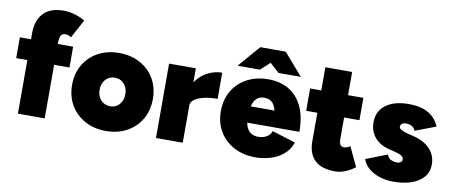

<svg xmlns="http://www.w3.org/2000/svg" viewBox="-65 -991 3007 1271"><g transform="rotate(10 1438.5 -356.0)"><path d="M95 0V-543Q95 -626 140 -675Q185 -724 278 -724Q316 -724 355.5 -711.5Q395 -699 420 -683L353 -558Q344 -566 333.5 -569Q323 -572 313 -572Q293 -572 284 -557.5Q275 -543 275 -507V0ZM20 -360V-500H378V-360Z M688 12Q608 12 546.5 -21.5Q485 -55 450 -114Q415 -173 415 -250Q415 -327 449.5 -386Q484 -445 545.5 -478.5Q607 -512 686 -512Q766 -512 827.5 -478.5Q889 -445 923.5 -386Q958 -327 958 -250Q958 -173 923.5 -114Q889 -55 828 -21.5Q767 12 688 12ZM688 -154Q713 -154 732 -166.5Q751 -179 762 -200.5Q773 -222 773 -250Q773 -278 762 -299.5Q751 -321 731.5 -333.5Q712 -346 686 -346Q661 -346 641.5 -333.5Q622 -321 611 -299.5Q600 -278 600 -250Q600 -222 611 -200.5Q622 -179 642 -166.5Q662 -154 688 -154Z M1161 -255Q1161 -336 1193.5 -391Q1226 -446 1276 -474Q1326 -502 1380 -502V-326Q1333 -326 1292.5 -317.5Q1252 -309 1227.5 -292Q1203 -275 1203 -251ZM1023 0V-500H1203V0Z M1693 12Q1612 12 1549 -21Q1486 -54 1450.5 -113Q1415 -172 1415 -250Q1415 -328 1450 -387Q1485 -446 1547 -479Q1609 -512 1690 -512Q1767 -512 1825.5 -478.5Q1884 -445 1917.5 -377Q1951 -309 1951 -205H1774Q1774 -258 1767.5 -299Q1761 -340 1741.5 -363.5Q1722 -387 1683 -387Q1652 -387 1633 -369.5Q1614 -352 1606 -319.5Q1598 -287 1598 -241Q1598 -197 1610.5 -171.5Q1623 -146 1643.5 -135.5Q1664 -125 1688 -125Q1721 -125 1745.5 -140.5Q1770 -156 1776 -179L1934 -130Q1916 -78 1876.5 -46.5Q1837 -15 1788.5 -1.5Q1740 12 1693 12ZM1529 -205 1530 -315H1868V-205ZM1747 -565 1600 -699V-712H1770L1897 -565ZM1472 -565 1599 -712H1769V-699L1622 -565Z M2229 12Q2136 12 2091 -32Q2046 -76 2046 -158V-656H2226V-207Q2226 -179 2234 -167Q2242 -155 2261 -155Q2269 -155 2281 -160Q2293 -165 2300 -170L2361 -40Q2338 -20 2301 -4Q2264 12 2229 12ZM1971 -350V-500H2329V-350Z M2620 12Q2570 12 2527 -2Q2484 -16 2453.5 -41.5Q2423 -67 2411 -103L2554 -159Q2565 -132 2585 -124.5Q2605 -117 2620 -117Q2636 -117 2646 -124Q2656 -131 2656 -144Q2656 -158 2642 -167.5Q2628 -177 2599 -184L2558 -194Q2491 -211 2457 -253Q2423 -295 2423 -351Q2423 -428 2479.5 -470Q2536 -512 2633 -512Q2692 -512 2732.5 -497.5Q2773 -483 2799 -457Q2825 -431 2839 -397L2700 -344Q2693 -364 2676.5 -373Q2660 -382 2636 -382Q2619 -382 2609.5 -374Q2600 -366 2600 -355Q2600 -343 2614.5 -334.5Q2629 -326 2659 -318L2700 -308Q2746 -297 2780 -274.5Q2814 -252 2833 -219Q2852 -186 2852 -143Q2852 -94 2823 -59.5Q2794 -25 2742 -6.5Q2690 12 2620 12Z"/></g></svg>

Font: Figtree Light Black
Style: Regular
Weight: 900
Version: Version 2.000